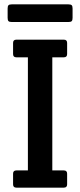

<svg xmlns="http://www.w3.org/2000/svg" viewBox="-20 -861 368 881"><path d="M220 -598V-79H273Q288 -79 288 -64V-15Q288 0 273 0H55Q40 0 40 -15V-64Q40 -79 55 -79H108V-598H55Q40 -598 40 -613V-664Q40 -679 55 -679H273Q288 -679 288 -664V-613Q288 -598 273 -598ZM294 -760H34Q23 -760 19 -764Q15 -768 15 -779V-822Q15 -833 19 -837Q23 -841 34 -841H294Q305 -841 309 -837Q313 -833 313 -822V-779Q313 -768 309 -764Q305 -760 294 -760Z"/></svg>

Font: Crete Round
Style: Regular
Weight: 400
Designer: Veronika Burian
Foundry: TypeTogether
Version: Version 1.001